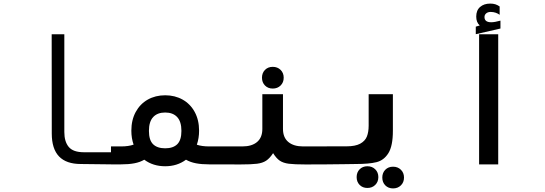

<svg xmlns="http://www.w3.org/2000/svg" viewBox="-20 -916 3040 1070"><path d="M268.5 -172 268 -725H338.5V-180Q338.5 -126.5 363.2 -97Q388 -67.5 448 -67.5H601.5V0L430.5 -2Q349.5 -2 309 -44.2Q268.5 -86.5 268.5 -172Z M784 -26Q760.5 -12 728.8 -6Q697 0 655 0H598.5V-100H655Q696.5 -100 724.5 -110Q712 -146 712 -187.5Q712 -247 736.2 -291.8Q760.5 -336.5 803.2 -360.8Q846 -385 900.5 -385Q955 -385 998 -360.8Q1041 -336.5 1065.2 -291.8Q1089.5 -247 1089.5 -187.5Q1089.5 -146 1077 -109.5Q1105 -100 1145.5 -100H1202V0H1145.5Q1103.5 0 1072 -6Q1040.5 -12 1016.5 -26Q967.5 10.5 900.5 10.5Q833 10.5 784 -26ZM991 -186.5Q991 -238.5 967.2 -263.8Q943.5 -289 900.5 -289Q857.5 -289 833.8 -263.8Q810 -238.5 810 -186.5Q810 -135 833.2 -112.2Q856.5 -89.5 900.5 -89.5Q944.5 -89.5 967.8 -112.2Q991 -135 991 -186.5Z M1442 -197.5V-391H1557V-197.5Q1557 -149.5 1586.8 -124.8Q1616.5 -100 1669 -100H1801.5V0L1683.5 0.5Q1620.5 0.5 1589.5 -3.5Q1558.5 -7.5 1539.2 -20.5Q1520 -33.5 1502 -62.5Q1483 -33.5 1463.2 -20.5Q1443.5 -7.5 1412.2 -3.5Q1381 0.5 1318 0.5L1198.5 0V-100H1331Q1383.5 -100 1412.8 -124.8Q1442 -149.5 1442 -197.5ZM1440 -483Q1440 -509.5 1456.8 -526.5Q1473.5 -543.5 1500 -543.5Q1526.5 -543.5 1543.8 -526.5Q1561 -509.5 1561 -483Q1561 -456.5 1543.8 -439.5Q1526.5 -422.5 1500 -422.5Q1473.5 -422.5 1456.8 -439.5Q1440 -456.5 1440 -483Z M1801.5 -100.5H1911.5Q1960 -100.5 1987.2 -115.2Q2014.5 -130 2024.5 -155Q2034.5 -180 2034.5 -216V-391H2169.5V-187.5Q2169.5 -102.5 2144.5 -62.5Q2119.5 -22.5 2078 -12.2Q2036.5 -2 1962.5 -2L1893.5 -1Q1828.5 0 1801.5 0ZM1967.5 71Q1967.5 44.5 1984.2 27.5Q2001 10.5 2027.5 10.5Q2054 10.5 2071.2 27.5Q2088.5 44.5 2088.5 71Q2088.5 97.5 2071.2 114.5Q2054 131.5 2027.5 131.5Q2001 131.5 1984.2 114.5Q1967.5 97.5 1967.5 71ZM2110.5 73.5Q2110.5 47 2127.2 30Q2144 13 2170.5 13Q2197 13 2214.2 30Q2231.5 47 2231.5 73.5Q2231.5 100 2214.2 117Q2197 134 2170.5 134Q2144 134 2127.2 117Q2110.5 100 2110.5 73.5Z M2756.5 -725V0H2650V-725ZM2631.5 -767.5 2653.5 -774Q2634 -791.5 2634 -823.5Q2634 -858.5 2655.5 -877.2Q2677 -896 2712 -896Q2728.5 -896 2740.8 -892Q2753 -888 2764.5 -880V-833.5Q2755.5 -840.5 2742.5 -845Q2729.5 -849.5 2714.5 -849.5Q2699 -849.5 2689.5 -841.5Q2680 -833.5 2680 -821Q2680 -792 2717.5 -792Q2737 -792 2769 -801V-757L2631.5 -725.5Z"/></svg>

Font: JuliaMono BoldItalic
Style: Regular
Weight: 700
Italic angle: -9°
Monospace: yes
Designer: cormullion
Foundry: corm
Version: Version 0.049; ttfautohint (v1.8.4)